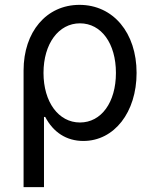

<svg xmlns="http://www.w3.org/2000/svg" viewBox="-20 -570 620 790"><path d="M166 -89C199 -26 253 10 323 10C450 10 542 -108 542 -270C542 -435 446 -550 307 -550C171 -550 77 -439 77 -280V200H161V-89ZM159 -270C159 -390 221 -474 309 -474C397 -474 457 -391 457 -270C457 -149 397 -66 309 -66C221 -66 159 -150 159 -270Z"/></svg>

Font: CommitMono-dimboump
Style: Regular
Weight: 400
Monospace: yes
Designer: Eigil Nikolajsen
Foundry: Eigil Nikolajsen
Version: Version 1.143